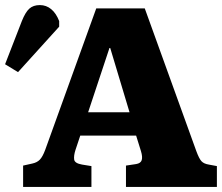

<svg xmlns="http://www.w3.org/2000/svg" viewBox="-89 -736 876 756"><path d="M2 0V-84L38 -92Q57 -96 68 -107.5Q79 -119 89 -146L290 -703H481L684 -141Q695 -111 704.5 -101Q714 -91 733 -88L765 -82V0H407V-84L447 -90Q465 -93 469 -105.5Q473 -118 466 -141L447 -202H227L208 -145Q201 -123 203 -108Q205 -93 234 -88L271 -82V0ZM258 -294H421L345 -547H342ZM-18 -452 -69 -483 -3 -653Q11 -688 26.5 -702Q42 -716 68 -716Q93 -716 112.5 -700Q132 -684 144 -653V-631Z"/></svg>

Font: Literata 18pt ExtraBold
Style: Regular
Weight: 800
Designer: Latin by Veronika Burian and Jose Scaglione. Greek by Irene Vlachou. Cyrillic by Vera Evstafieva.
Foundry: TypeTogether
Version: Version 3.103;gftools[0.9.29]